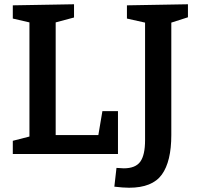

<svg xmlns="http://www.w3.org/2000/svg" viewBox="-20 -722 930 900"><path d="M441 -89 460 -201H533V0H40V-62L118 -82V-617L40 -635V-697L327 -702V-640L241 -617V-89ZM861 -702V-641L783 -616V-89Q783 35 738.5 96.5Q694 158 585 158Q558 158 516 153L526 65Q552 67 560 67Q615 67 637.5 36Q660 5 660 -65V-616L575 -635V-697Z"/></svg>

Font: Bitter Pro SemiBold
Style: Regular
Weight: 600
Designer: Sol Matas, and Bitter project Authors
Foundry: Sol Matas
Version: Version 1.010